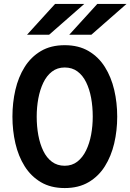

<svg xmlns="http://www.w3.org/2000/svg" viewBox="-20 -941 661 973"><path d="M308 12Q237.5 12 187.2 -17.8Q137 -47.5 105 -98.5Q73 -149.5 58 -214.5Q43 -279.5 43 -350Q43 -420.5 58 -485.5Q73 -550.5 105 -601.5Q137 -652.5 187.2 -682.2Q237.5 -712 308 -712Q378.5 -712 429 -682.2Q479.5 -652.5 511.5 -601.5Q543.5 -550.5 558.8 -485.5Q574 -420.5 574 -350Q574 -279.5 558.8 -214.5Q543.5 -149.5 511.5 -98.5Q479.5 -47.5 429 -17.8Q378.5 12 308 12ZM308 -101Q345 -101 372 -122Q399 -143 416.2 -178.5Q433.5 -214 441.8 -258.5Q450 -303 450 -350Q450 -400 441.8 -444.8Q433.5 -489.5 416.5 -524.2Q399.5 -559 372.5 -579Q345.5 -599 308 -599Q270.5 -599 243.5 -578.2Q216.5 -557.5 199.5 -522Q182.5 -486.5 174.2 -442Q166 -397.5 166 -350Q166 -300.5 174.2 -255.8Q182.5 -211 199.5 -176Q216.5 -141 243.5 -121Q270.5 -101 308 -101ZM331 -765 473 -921H621L443 -765ZM117 -765 259 -921H407L229 -765Z"/></svg>

Font: Overpass Mono Light
Style: Regular
Weight: 300
Monospace: yes
Designer: Delve Withrington, Dave Bailey
Foundry: Delve Fonts LLC
Version: Version 4.000